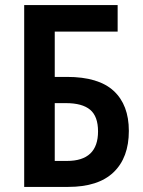

<svg xmlns="http://www.w3.org/2000/svg" viewBox="-20 -734 562 754"><path d="M75 0V-714H442V-610H195V-432H243Q367 -432 426.5 -377Q486 -322 486 -220Q486 -115 426 -57.5Q366 0 248 0ZM243 -102Q365 -102 365 -218Q365 -277 334 -303Q303 -329 239 -329H195V-102Z"/></svg>

Font: Noto Sans Condensed SemiBold
Style: Regular
Weight: 600
Width: 3
Designer: Monotype Design Team
Foundry: Monotype Imaging Inc.
Version: Version 2.013; ttfautohint (v1.8.4.7-5d5b)